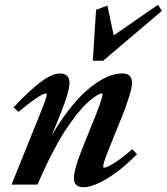

<svg xmlns="http://www.w3.org/2000/svg" viewBox="-20 -772 697 803"><path d="M368.2 -518.1 381.8 -731 429.2 -748.5 455.6 -624 640.6 -752 657.2 -726.6 411.6 -518.1ZM28.3 0 149.4 -300.3Q175.8 -365.7 175.8 -377.4Q175.8 -381.3 170.9 -381.3Q166 -381.3 153.1 -374.5Q140.1 -367.7 114.7 -349.4Q89.4 -331.1 57.6 -304.2L36.6 -322.8Q103.5 -394 150.6 -429.4Q197.8 -464.8 230 -464.8Q270.5 -464.8 270.5 -425.3Q270.5 -391.1 237.8 -308.1L196.8 -206.1Q230.5 -263.7 265.6 -309.3Q300.8 -355 331.5 -383.5Q362.3 -412.1 392.1 -430.9Q421.9 -449.7 446 -457.3Q470.2 -464.8 491.7 -464.8Q532.2 -464.8 532.2 -425.3Q532.2 -406.7 519 -364.5Q505.9 -322.3 489.3 -282.2L435.1 -148.4Q411.6 -89.8 411.6 -76.2Q411.6 -70.8 416.5 -70.8Q426.3 -70.8 456.3 -89.4Q486.3 -107.9 533.2 -147.9L553.2 -127Q484.4 -58.1 425 -23.4Q365.7 11.2 328.6 11.2Q289.1 11.2 289.1 -27.8Q289.1 -62.5 322.8 -147.5L382.8 -296.4Q408.7 -361.8 408.7 -377.9Q408.7 -381.3 404.8 -381.3Q401.9 -381.3 394.3 -377.9Q386.7 -374.5 371.8 -364Q356.9 -353.5 339.6 -336.9Q322.3 -320.3 298.6 -290.3Q274.9 -260.3 250.2 -222.2Q225.6 -184.1 195.8 -126.2Q166 -68.4 136.7 0Z"/></svg>

Font: Elstob 6pt
Style: Italic
Weight: 700
Italic angle: -20°
Designer: Peter S. Baker
Version: Version 1.015